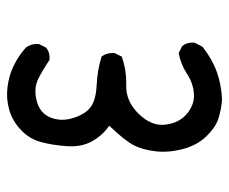

<svg xmlns="http://www.w3.org/2000/svg" viewBox="-72 -574 645 540"><g transform="rotate(-90 250.0 -304.5)"><path d="M240.2 -2Q212.9 -3.9 187.5 -11.7Q162.1 -19.5 136.7 -45.4Q111.3 -71.3 100.6 -111.3Q89.8 -151.4 93.8 -187.5Q97.7 -223.6 110.4 -249Q123 -274.4 166 -319.3Q138.7 -337.9 122.1 -367.7Q105.5 -397.5 108.4 -438.5Q111.3 -479.5 120.1 -511.7Q128.9 -543.9 154.3 -567.9Q179.7 -591.8 210.9 -600.6Q242.2 -609.4 273.4 -605.5Q304.7 -601.6 328.6 -590.8Q352.5 -580.1 374 -563.5L385.7 -553.7Q397.5 -538.1 395.5 -516.6L385.7 -497.1Q372.1 -485.4 350.6 -487.3Q325.2 -504.9 298.3 -518.6Q271.5 -532.2 236.3 -523.4Q201.2 -514.6 189 -484.4Q176.8 -454.1 188 -419.4Q199.2 -384.8 219.7 -370.6Q240.2 -356.4 281.7 -354.5Q323.2 -352.5 360.4 -340.8Q372.1 -325.2 370.1 -303.7L360.4 -284.2Q323.2 -270.5 278.8 -271.5Q234.4 -272.5 199.2 -236.3Q164.1 -200.2 168.9 -161.1Q173.8 -122.1 199.7 -100.6Q225.6 -79.1 255.4 -81.1Q285.2 -83 312 -100.6Q338.9 -118.2 370.1 -124L389.6 -114.3Q401.4 -100.6 399.4 -79.1L387.7 -56.6Q352.5 -29.3 316.9 -16.6Q281.2 -3.9 240.2 -2Z"/></g></svg>

Font: JasonHandwriting2
Style: Regular
Weight: 400
Version: Version 1.05.10